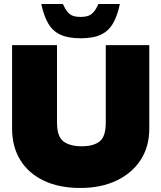

<svg xmlns="http://www.w3.org/2000/svg" viewBox="-20 -924 801 953"><path d="M379 9Q273 9 197 -27.5Q121 -64 80.5 -130Q40 -196 40 -286V-700H263V-315Q263 -246 295 -222Q327 -198 386 -198Q444 -198 474.5 -222Q505 -246 505 -315V-700H721V-286Q721 -196 678 -130Q635 -64 558 -27.5Q481 9 379 9ZM380 -734Q317 -734 278.5 -752.5Q240 -771 218.5 -809Q197 -847 185 -904H292Q304 -878 316 -864Q328 -850 343.5 -845Q359 -840 380 -840Q401 -840 416.5 -845Q432 -850 444.5 -864Q457 -878 468 -904H575Q563 -847 541.5 -809Q520 -771 482 -752.5Q444 -734 380 -734Z"/></svg>

Font: REM Black
Style: Regular
Weight: 900
Designer: Octavio Pardo
Foundry: Ashler Design
Version: Version 1.005;gftools[0.9.28]